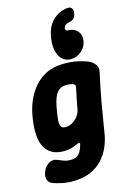

<svg xmlns="http://www.w3.org/2000/svg" viewBox="-155 -929 830 1222"><g transform="rotate(-15 260.0 -318.5)"><path d="M165.8 219Q124.8 219 90.7 210.9Q56.6 202.8 37 195.2Q12.8 185 7 163.9Q1.2 142.8 10.8 117Q23.6 82.2 50 66.1Q76.4 50 103.8 60.8Q121.8 67 141 75.5Q160.2 84 186.8 84Q213.4 84 229.1 75Q244.8 66 254.4 49.4Q264 32.8 270.4 10.2Q274.6 -0.6 272.1 -4.2Q269.6 -7.8 264.2 -6.6Q256.6 -5.4 243.3 1.1Q230 7.6 210.5 13.3Q191 19 162.8 19Q98.4 19 63.7 -13Q29 -45 20.1 -100.2Q11.2 -155.4 22 -225L26 -250Q32.6 -292 51.1 -338.8Q69.6 -385.6 102.4 -426.5Q135.2 -467.4 185.2 -493.2Q235.2 -519 304.2 -519Q355.2 -519 392 -511.1Q428.8 -503.2 457 -492.2Q484.4 -481.6 501.4 -459.5Q518.4 -437.4 510.4 -405.6Q498.4 -352.2 489.1 -305.3Q479.8 -258.4 471.8 -213.6Q463.8 -168.8 456.2 -121.9Q448.6 -75 439.6 -21Q433 21.6 414.6 64.2Q396.2 106.8 364 141.9Q331.8 177 283 198Q234.2 219 165.8 219ZM210.8 -126Q233.8 -126 255.9 -138.2Q278 -150.4 294.1 -172Q310.2 -193.6 314.6 -221Q320.6 -258.2 327.9 -290.9Q335.2 -323.6 340.8 -354.4Q342.8 -363 341 -366.7Q339.2 -370.4 334.2 -375Q327 -378.8 314.2 -381.4Q301.4 -384 283.2 -384Q258.8 -384 242 -373.2Q225.2 -362.4 214.5 -343.6Q203.8 -324.8 197.1 -300.6Q190.4 -276.4 186 -250L182 -225Q172.6 -168.8 178.5 -147.4Q184.4 -126 210.8 -126ZM386 -717Q425 -717 447.4 -691Q469.8 -665 463 -626Q457.2 -588 426.3 -561.5Q395.4 -535 356.4 -535Q318.4 -535 296.8 -561.5Q275.2 -588 281 -626Q287.8 -665 317.9 -691Q348 -717 386 -717ZM356.4 -535Q319.8 -535 297.7 -558.4Q275.6 -581.8 268.7 -619.1Q261.8 -656.4 268.8 -698Q279.4 -767.6 317.2 -806.8Q355 -846 413.6 -855Q436.4 -858.2 445.7 -845.7Q455 -833.2 451.2 -812V-809.4Q444.2 -770.6 405.6 -765.2Q390.6 -763 380.8 -755.2Q371 -747.4 368.8 -735Q365.6 -717 386 -717Z"/></g></svg>

Font: Winky Sans
Style: Italic
Weight: 400
Italic angle: -8.97852°
Designer: Simon Atzbach
Foundry: typofactur
Version: Version 1.205